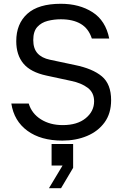

<svg xmlns="http://www.w3.org/2000/svg" viewBox="-20 -732 654 1016"><path d="M310 12Q196 12 125 -40Q54 -92 40 -184H132Q148 -131 196.5 -100.5Q245 -70 312 -70Q389 -70 433.5 -106.5Q478 -143 478 -196Q478 -242 444 -267.5Q410 -293 356 -304L226 -332Q142 -350 104 -395.5Q66 -441 66 -514Q66 -606 124.5 -659Q183 -712 302 -712Q400 -712 469.5 -667.5Q539 -623 558 -528H466Q449 -581 407.5 -605.5Q366 -630 302 -630Q266 -630 232.5 -621.5Q199 -613 177.5 -589.5Q156 -566 156 -520Q156 -475 178.5 -450Q201 -425 244 -416L376 -388Q470 -369 519 -328Q568 -287 568 -202Q568 -132 533.5 -84.5Q499 -37 440.5 -12.5Q382 12 310 12ZM253 30H367V156L303 264H239L311 144H253Z"/></svg>

Font: Liter
Style: Regular
Weight: 400
Designer: Anton Skugarov
Foundry: skugi
Version: Version 1.004; ttfautohint (v1.8.4.7-5d5b)